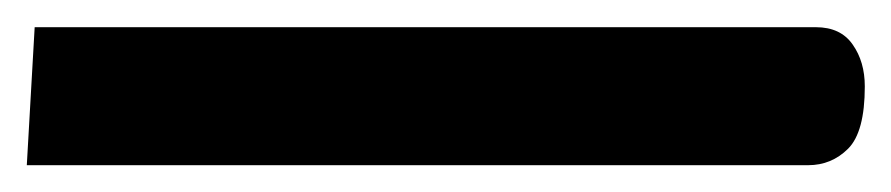

<svg xmlns="http://www.w3.org/2000/svg" viewBox="-26 -121 668 144"><path d="M-5.9 2.9 0 -100.6H585.9Q604.5 -100.6 613.5 -87.6Q622.6 -74.7 622.6 -56.2Q622.6 -22 610.1 -9.5Q597.7 2.9 580.1 2.9Z"/></svg>

Font: Cascadia Code NF
Style: Regular
Weight: 400
Monospace: yes
Designer: Aaron Bell
Foundry: Saja Typeworks
Version: Version 2404.023; ttfautohint (v1.8.4)